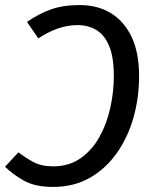

<svg xmlns="http://www.w3.org/2000/svg" viewBox="-30 -721 604 753"><path d="M283.1 -701.1Q353.3 -701.1 405.3 -669.1Q457.4 -637.1 486.5 -575.6Q515.5 -514 515.5 -423Q515.5 -337.9 493.5 -259.9Q471.4 -181.9 427.9 -120.4Q384.3 -58.9 321.8 -23.4Q259.2 12.1 178.1 12.1Q107.1 12.1 63 -13Q18.9 -38 -10.2 -67.1L42.3 -123.7Q69.3 -102.6 100.8 -85.6Q132.2 -68.6 178.2 -68.6Q241 -68.6 286.3 -100.6Q331.7 -132.5 360.6 -184.9Q389.5 -237.3 403 -299.7Q416.4 -362.1 416.4 -423.1Q416.4 -496.8 398 -540.7Q379.6 -584.6 347.7 -603.5Q315.8 -622.5 274.9 -622.5Q235 -622.5 197.5 -609.5Q160.1 -596.5 120.2 -570.5L75.8 -635Q121.8 -667.1 169.4 -684.1Q217 -701.1 283.1 -701.1Z"/></svg>

Font: Fira Sans Variable
Style: Italic
Weight: 397
Italic angle: -8°
Designer: Carrois Corporate & Edenspiekermann AG
Foundry: Carrois Corporate GbR & Edenspiekermann AG
Version: Version 4.202